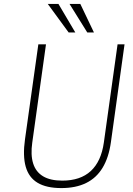

<svg xmlns="http://www.w3.org/2000/svg" viewBox="-20 -949 678 979"><path d="M292.5 10Q217 10 172 -16.8Q127 -43.5 111.2 -98.8Q95.5 -154 107.5 -239L175.5 -723H214.5L144.5 -222Q135.5 -159 149 -115.8Q162.5 -72.5 199.5 -50.2Q236.5 -28 297.5 -28Q390 -28 443 -77Q496 -126 509.5 -222L579.5 -723H615L545.5 -224Q534.5 -145.5 503 -93.5Q471.5 -41.5 419 -15.8Q366.5 10 292.5 10ZM330 -783.5 223.5 -929H278L364 -783.5ZM425 -783.5 334.5 -929H389.5L459 -783.5Z"/></svg>

Font: Public Sans Thin Thin
Style: Italic
Weight: 250
Italic angle: -8°
Version: Version 2.001